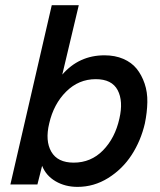

<svg xmlns="http://www.w3.org/2000/svg" viewBox="-20 -710 617 739"><path d="M278.3 9.3Q231 9.3 194.1 -12.2Q157.2 -33.7 142.1 -71.8L124 0H20L179.2 -689.9H283.2L219.7 -422.9Q284.2 -497.1 382.3 -497.1Q422.9 -497.1 454.6 -483.4Q486.3 -469.7 505.9 -445.6Q525.4 -421.4 536.6 -388.4Q547.9 -355.5 547.1 -316.7Q546.4 -277.8 537.6 -234.9Q522 -168 486.6 -113.5Q451.2 -59.1 396.5 -24.9Q341.8 9.3 278.3 9.3ZM263.7 -84Q330.1 -84 376.5 -131.3Q422.9 -178.7 439.5 -253.4Q455.1 -320.8 432.9 -363Q410.6 -405.3 348.6 -405.3Q282.7 -405.3 234.6 -357.4Q186.5 -309.6 169.4 -234.9Q153.3 -168 177.5 -126Q201.7 -84 263.7 -84Z"/></svg>

Font: HK Grotesk SmBold Legacy Italic
Style: Regular
Weight: 600
Italic angle: -13°
Designer: Alfredo Marco Pradil
Foundry: Hanken Design Co.
Version: Version 2.022;PS 002.022;hotconv 1.0.88;makeotf.lib2.5.64775